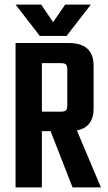

<svg xmlns="http://www.w3.org/2000/svg" viewBox="-20 -819 470 839"><path d="M163 -246V0H48V-631H280Q389 -631 389 -532V-345Q389 -263 316 -249L421 0H297L201 -246ZM163 -543V-331H246Q262 -331 268 -336.5Q274 -342 274 -358V-516Q274 -532 268 -537.5Q262 -543 246 -543ZM271 -662H154L48 -799H160L212 -722L265 -799H377Z"/></svg>

Font: Teko Medium
Style: Regular
Weight: 500
Designer: Manushi Parikh, Jonny Pinhorn
Foundry: Indian Type Foundry
Version: Version 1.106;PS 1.0;hotconv 1.0.78;makeotf.lib2.5.61930; tt